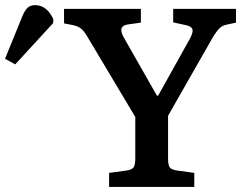

<svg xmlns="http://www.w3.org/2000/svg" viewBox="-242 -735 958 755"><path d="M-182.1 -481.9 -222.2 -503.9 -153.8 -671.9Q-144.5 -693.8 -133.8 -704.3Q-123 -714.8 -104 -714.8Q-57.6 -714.8 -32.2 -659.2L-33.2 -644ZM187 0V-55.2L258.8 -64.9Q278.8 -68.4 284.4 -78.6Q290 -88.9 290 -113.8V-274.9L105 -585Q90.3 -610.8 78.1 -621.3Q65.9 -631.8 44.9 -636.2L9.8 -643.1V-700.2H312V-646L263.2 -639.2Q219.2 -634.3 244.1 -588.9L375 -358.9H379.9L505.9 -585Q518.6 -609.4 514.4 -620.6Q510.3 -631.8 488.8 -636.2L439 -647V-700.2H686V-646L649.9 -638.2Q632.8 -635.3 620.6 -623.3Q608.4 -611.3 591.8 -583L418.9 -279.8V-111.8Q418.9 -87.4 424.8 -77.9Q430.7 -68.4 451.2 -64.9L522 -55.2V0Z"/></svg>

Font: Literata Book SemiBold
Style: Regular
Weight: 600
Designer: Latin by Veronika Burian and Jose Scaglione. Greek by Irene Vlachou. Cyrillic by Vera Evstafieva
Foundry: TypeTogether
Version: Version 2.003;PS 002.003;hotconv 1.0.88;makeotf.lib2.5.64775